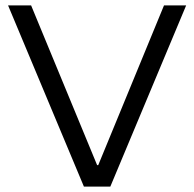

<svg xmlns="http://www.w3.org/2000/svg" viewBox="-20 -695 723 715"><path d="M292.5 0 10 -675H95.8L341.7 -80H345.8L590.8 -675H673.3L390.8 0Z"/></svg>

Font: Funnel Display Light Light
Style: Regular
Weight: 300
Version: Version 1.000